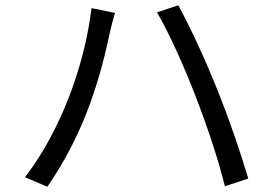

<svg xmlns="http://www.w3.org/2000/svg" viewBox="-20 -719 1040 730"><path d="M75 -45 160 -9C286 -192 353 -381 398 -597C403 -618 410 -647 417 -670L328 -688C301 -467 211 -223 75 -45ZM835 -11 924 -40C858 -261 767 -495 658 -699L577 -672C675 -502 788 -202 835 -11Z"/></svg>

Font: Noto Sans KR Regular
Style: Regular
Weight: 400
Designer: Ryoko NISHIZUKA  (kana & ideographs); Paul D. Hunt (Latin, Greek & Cyrillic); Wenlong ZHANG  (bopomofo); Sandoll Communi
Foundry: Adobe Systems Incorporated
Version: Version 1.004;PS 1.004;hotconv 1.0.82;makeotf.lib2.5.63406